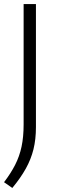

<svg xmlns="http://www.w3.org/2000/svg" viewBox="-21 -760 294 951"><path d="M40 171 -1 142.5Q32.5 98.5 54 56.5Q75.5 14.5 85.8 -33.8Q96 -82 96 -144V-740H157V-130.5Q157 -70 144.8 -20.5Q132.5 29 106.8 75.2Q81 121.5 40 171Z"/></svg>

Font: Encode Sans SemiExpanded Light
Style: Regular
Weight: 300
Width: 6
Designer: Multiple Designers
Foundry: Impallari Type
Version: Version 3.002